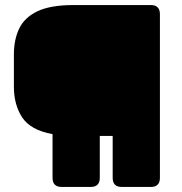

<svg xmlns="http://www.w3.org/2000/svg" viewBox="-20 -740 722 760"><path d="M462 0Q426 0 426 -36V-202H375V-36Q375 0 339 0H224Q188 0 188 -36V-209Q101 -225 68 -275Q35 -325 35 -397V-525Q35 -583 56 -627Q77 -671 128.5 -695.5Q180 -720 271 -720H577Q613 -720 613 -684V-36Q613 0 577 0Z"/></svg>

Font: Bungee Spice
Style: Regular
Weight: 400
Designer: David Jonathan Ross
Foundry: David Jonathan Ross
Version: Version 2.000